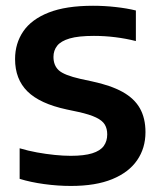

<svg xmlns="http://www.w3.org/2000/svg" viewBox="-20 -622 544 650"><path d="M220.5 7.5Q175 7.5 129.5 1.2Q84 -5 46.5 -16.5V-120Q75 -111.5 105.2 -106Q135.5 -100.5 165 -97.5Q194.5 -94.5 219.5 -94.5Q265 -94.5 292.2 -103Q319.5 -111.5 331.2 -127.8Q343 -144 343 -167Q343 -186.5 334.8 -200.2Q326.5 -214 305.2 -224.2Q284 -234.5 245.5 -243L205.5 -251.5Q115 -271 73 -312.5Q31 -354 31 -422Q31 -475 58.8 -515.8Q86.5 -556.5 144.8 -579.5Q203 -602.5 295 -602.5Q333.5 -602.5 371.5 -598.2Q409.5 -594 440 -586.5V-483Q406.5 -491.5 370.5 -496Q334.5 -500.5 298 -500.5Q245.5 -500.5 215.8 -491.8Q186 -483 173.5 -467Q161 -451 161 -429.5Q161 -400.5 179 -384Q197 -367.5 252 -355L291.5 -346.5Q355 -333 395 -310.8Q435 -288.5 453.8 -255Q472.5 -221.5 472.5 -174.5Q472.5 -120.5 444.2 -79.5Q416 -38.5 360 -15.5Q304 7.5 220.5 7.5Z"/></svg>

Font: Encode Sans SC SemiBold
Style: Regular
Weight: 600
Version: Version 3.002